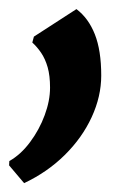

<svg xmlns="http://www.w3.org/2000/svg" viewBox="-49 -149 308 422"><path d="M4 253.5 -29 214.5 -28.5 205Q-3 190.5 17.2 163.2Q37.5 136 49.2 104.2Q61 72.5 61 43.5Q61 17.5 55.8 -1Q50.5 -19.5 41.5 -32.8Q32.5 -46 22 -55.5L25.5 -68.5L119 -129Q145.5 -109 159.5 -73.5Q173.5 -38 173.5 17Q173.5 63 152.5 108.5Q131.5 154 93.2 191.8Q55 229.5 4 253.5Z"/></svg>

Font: Merriweather Light 18pt ExtraBold
Style: Italic
Weight: 800
Italic angle: -7.8°
Version: Version 2.101